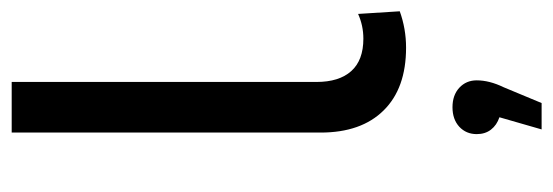

<svg xmlns="http://www.w3.org/2000/svg" viewBox="-335 -388 965 335"><g transform="rotate(-90 147.5 -220.5)"><path d="M122.4 -33.6C148.1 -7.5 184.6 5.5 231.8 5.5C253.9 5.5 275.1 1.8 295.3 -5.5L290.7 -78.2C277.2 -72.1 262.8 -69 247.5 -69C222.3 -69 203.5 -76.1 190.9 -90.2C178.3 -104.3 172 -124.5 172 -150.9V-682.6H83.7V-143.5C83.7 -96.3 96.6 -59.6 122.4 -33.6ZM161.9 98.4C153.3 90.5 142 86.5 127.9 86.5C113.8 86.5 102.4 90.5 93.8 98.4C85.3 106.4 81 116.5 81 128.8C81 138.6 83.6 146.9 88.8 153.6C94 160.4 101.2 165.3 110.4 168.4L89.2 242H135.2L162.8 175.7C170.8 159.2 174.8 143.5 174.8 128.8C174.8 116.5 170.5 106.4 161.9 98.4Z"/></g></svg>

Font: Montserrat Ace
Style: Regular
Weight: 500
Designer: Julieta Ulanovsky
Foundry: Julieta Ulanovsky
Version: Version 1